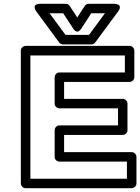

<svg xmlns="http://www.w3.org/2000/svg" viewBox="-20 -967 739 1012"><path d="M89.8 0V-700.2Q89.8 -710.9 97.9 -718Q106 -725.1 115.2 -725.1H663.1Q673.8 -725.1 680.9 -717.3Q688 -709.5 688 -700.2V-560.1Q688 -549.3 680.2 -542.2Q672.4 -535.2 663.1 -535.2H317.9V-445.8H627Q637.7 -445.8 644.8 -438Q651.9 -430.2 651.9 -420.9V-280.8Q651.9 -270 644 -262.9Q636.2 -255.9 627 -255.9H317.9V-165H673.8Q684.6 -165 691.9 -157.2Q699.2 -149.4 699.2 -140.1V0Q699.2 10.7 691.2 17.8Q683.1 24.9 673.8 24.9H115.2Q104.5 24.9 97.2 17.1Q89.8 9.3 89.8 0ZM140.1 -24.9H648.9V-115.2H293Q283.7 -115.2 275.9 -122.3Q268.1 -129.4 268.1 -140.1V-280.8Q268.1 -290 275.1 -298.1Q282.2 -306.2 293 -306.2H602.1V-396H293Q283.7 -396 275.9 -403.1Q268.1 -410.2 268.1 -420.9V-560.1Q268.1 -569.3 275.1 -577.1Q282.2 -585 293 -585H638.2V-674.8H140.1ZM170.9 -907.2Q170.4 -908.2 169.4 -909.7Q168.5 -911.1 166.5 -915Q164.6 -918.9 163.3 -922.9Q162.1 -926.8 162.6 -931.2Q163.1 -935.5 165.5 -939Q168 -942.4 174.6 -944.6Q181.2 -946.8 190.9 -946.8H326.2Q339.8 -946.8 347.2 -936L387.2 -875L426.8 -936Q434.6 -946.8 448.2 -946.8H583Q585 -946.8 588.1 -946.5Q591.3 -946.3 598.1 -944.3Q605 -942.4 608.6 -938.7Q612.3 -935.1 611.8 -926.8Q611.3 -918.5 603 -907.2L481.9 -743.2Q474.6 -732.9 461.9 -732.9H312Q300.3 -732.9 292 -743.2ZM241.2 -897 325.2 -783.2H449.2L533.2 -897H460.9L408.2 -815.9Q401.9 -806.2 395 -802.5Q388.2 -798.8 383.3 -800.8Q378.4 -802.7 374.5 -805.9Q370.6 -809.1 368.2 -812.5L366.2 -815.9L313 -897Z"/></svg>

Font: Trueno Bold Outline
Style: Regular
Weight: 700
Width: 6
Designer: Julieta Ulanovsky
Foundry: Julieta Ulanovsky
Version: Version 3.001b | FøM Fix